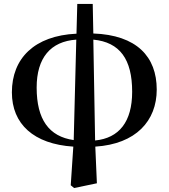

<svg xmlns="http://www.w3.org/2000/svg" viewBox="-20 -723 852 969"><path d="M451 -523C585 -510 647 -424 647 -260C647 -108 581 -26 460 -14ZM352 -16C227 -34 165 -120 165 -281C165 -431 235 -514 365 -523ZM448 -703H370L366 -553C153 -543 40 -428 40 -257C40 -97 150 4 350 17L337 212L354 226L469 202L461 17C666 4 771 -113 771 -271C771 -437 670 -546 451 -554Z"/></svg>

Font: Noto Serif CJK JP
Style: Bold
Weight: 700
Designer: Ryoko NISHIZUKA 西塚涼子 (kana & ideographs); Frank Grießhammer (Latin, Greek & Cyrillic); Wenlong ZHANG 张文龙 (bopomofo); San
Foundry: Adobe Systems Incorporated
Version: Version 1.000;PS 1;hotconv 16.6.53;makeotf.lib2.5.65590